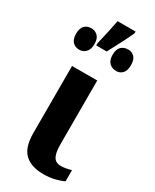

<svg xmlns="http://www.w3.org/2000/svg" viewBox="-218 -903 783 970"><g transform="rotate(30 173.0 -418.5)"><path d="M74 -145V-536H221V-164Q221 -114 234 -92Q247 -70 277 -70Q303 -70 337 -80V-15Q320 -6 289 2Q258 10 222 10Q149 10 111.5 -26Q74 -62 74 -145ZM128 -700Q150 -791 160 -847H265V-837Q245 -791 189 -687H128ZM10 -688Q10 -720 25 -735Q40 -750 64 -750Q86 -750 101.5 -735Q117 -720 117 -688Q117 -657 101.5 -641Q86 -625 64 -625Q40 -625 25 -640.5Q10 -656 10 -688ZM223 -688Q223 -720 238.5 -735Q254 -750 279 -750Q301 -750 315.5 -735Q330 -720 330 -688Q330 -656 315.5 -640.5Q301 -625 279 -625Q255 -625 239 -640.5Q223 -656 223 -688Z"/></g></svg>

Font: Noto Serif CondExtraBold
Style: Regular
Weight: 800
Width: 3
Designer: Monotype Design Team
Foundry: Monotype Imaging Inc.
Version: Version 1.001